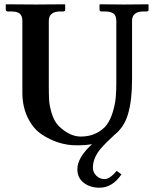

<svg xmlns="http://www.w3.org/2000/svg" viewBox="-20 -666 718 893"><path d="M544.9 145Q502.9 207 442.9 207Q398.9 207 369.4 184.1Q339.8 161.1 339.8 121.1Q339.8 66.9 408.2 4.4Q375 10.3 334 9.8Q293.9 9.8 253.4 -2.7Q212.9 -15.1 173.3 -41.5Q133.8 -67.9 108.9 -118.9Q84 -169.9 84 -236.8V-568.8Q84 -592.8 71.5 -602.8Q59.1 -612.8 29.8 -612.8H16.1Q7.3 -612.8 6.8 -621.1V-645L8.8 -646Q106 -645 146 -645L280.8 -646L283.2 -645V-621.1Q283.2 -613.3 274.9 -612.8H261.2Q207 -612.8 207 -568.8V-270Q207 -225.1 208.5 -199.5Q210 -173.8 220.9 -137.9Q231.9 -102.1 252.9 -80.1Q303.7 -31.2 355 -30.8Q397 -30.8 428.5 -46.9Q460 -63 477.1 -86.4Q494.1 -109.9 504.6 -145Q515.1 -180.2 518.1 -210.7Q521 -241.2 521 -277.8V-568.8Q521 -592.8 508.1 -602.8Q495.1 -612.8 465.8 -612.8H452.1Q443.4 -612.8 442.9 -621.1V-645L444.8 -646Q518.1 -645 557.1 -645L668.9 -646L670.9 -645V-621.1Q670.9 -613.3 663.1 -612.8H648.9Q593.8 -612.8 594.2 -568.8V-294.9Q594.2 -200.2 575.7 -136.2Q557.1 -72.3 508.3 -35.6L508.8 -35.2Q451.2 17.6 435.1 43Q412.1 77.6 412.1 115.2Q412.1 135.3 428 151.1Q443.8 167 467 167Q490.2 167 522.9 128.9Z"/></svg>

Font: Linux Libertine
Style: Semibold
Weight: 600
Designer: Philipp H. Poll
Foundry: Philipp H. Poll
Version: Version 5.1.2 ; ttfautohint (v0.9)